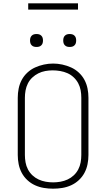

<svg xmlns="http://www.w3.org/2000/svg" viewBox="-20 -1129 640 1157"><path d="M300 8Q272 8 244.5 3.5Q217 -1 191.5 -12.5Q166 -24 145 -43.5Q124 -63 111 -87.5Q98 -112 92.5 -139.5Q87 -167 87 -195V-540Q87 -568 92.5 -595.5Q98 -623 111 -647.5Q124 -672 145 -691.5Q166 -711 191.5 -722.5Q217 -734 244.5 -740Q272 -746 300 -746Q328 -746 355.5 -740Q383 -734 408.5 -722.5Q434 -711 455 -691.5Q476 -672 489 -647.5Q502 -623 507.5 -595.5Q513 -568 513 -540V-195Q513 -167 507.5 -139.5Q502 -112 489 -87.5Q476 -63 455 -43.5Q434 -24 408.5 -12.5Q383 -1 355.5 3.5Q328 8 300 8ZM300 -30Q322 -30 344.5 -34Q367 -38 387.5 -47.5Q408 -57 424.5 -72.5Q441 -88 451.5 -108Q462 -128 466 -150.5Q470 -173 470 -195V-540Q470 -563 466 -585Q462 -607 451.5 -627Q441 -647 424 -663Q407 -679 386.5 -688Q366 -697 343 -701Q320 -705 298 -705Q275 -705 253 -701Q231 -697 211 -687Q191 -677 174.5 -661.5Q158 -646 148 -626Q138 -606 134 -584Q130 -562 130 -540V-195Q130 -173 134 -150.5Q138 -128 148.5 -108Q159 -88 175.5 -72.5Q192 -57 212.5 -47.5Q233 -38 255.5 -34Q278 -30 300 -30ZM400 -846Q392 -846 384.5 -848Q377 -850 371 -856Q365 -862 363 -869.5Q361 -877 361 -885Q361 -893 363 -900.5Q365 -908 371 -914Q377 -920 384.5 -922Q392 -924 400 -924Q408 -924 415.5 -922Q423 -920 429 -914Q435 -908 437 -900.5Q439 -893 439 -885Q439 -877 437 -869.5Q435 -862 429 -856Q423 -850 415.5 -848Q408 -846 400 -846ZM200 -846Q192 -846 184.5 -848Q177 -850 171 -856Q165 -862 163 -869.5Q161 -877 161 -885Q161 -893 163 -900.5Q165 -908 171 -914Q177 -920 184.5 -922Q192 -924 200 -924Q208 -924 215.5 -922Q223 -920 229 -914Q235 -908 237 -900.5Q239 -893 239 -885Q239 -877 237 -869.5Q235 -862 229 -856Q223 -850 215.5 -848Q208 -846 200 -846ZM450 -1071H150V-1109H450Z"/></svg>

Font: Iosevka Curly XLtEx
Style: Regular
Weight: 200
Width: 7
Monospace: yes
Designer: Belleve Invis
Foundry: Belleve Invis
Version: Version 11.1.0; ttfautohint (v1.8.3)